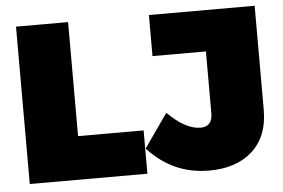

<svg xmlns="http://www.w3.org/2000/svg" viewBox="-50 -772 1254 852"><g transform="rotate(-5 576.5 -345.5)"><path d="M50 -701H282V-193H574V0H50ZM1113 -237Q1113 -120 1042 -55Q971 10 849 10Q687 10 576 -112L681 -262Q760 -183 827 -183Q880 -183 880 -242V-518H642V-701H1113Z"/></g></svg>

Font: MontserratBlack
Style: Regular
Weight: 900
Designer: Julieta Ulanovsky
Foundry: Julieta Ulanovsky
Version: Version 4.000